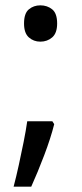

<svg xmlns="http://www.w3.org/2000/svg" viewBox="-20 -570 308 719"><path d="M70 -482Q70 -520 88 -535Q106 -550 131 -550Q157 -550 175.5 -535Q194 -520 194 -482Q194 -446 175.5 -430Q157 -414 131 -414Q106 -414 88 -430Q70 -446 70 -482ZM183 -105Q170 -53 145.5 11.5Q121 76 97 129H31Q41 91 50.5 47.5Q60 4 68.5 -38.5Q77 -81 82 -116H176Z"/></svg>

Font: Noto Sans Tifinagh Azawagh
Style: Regular
Weight: 400
Designer: JamraPatel
Foundry: JamraPatel LLC
Version: Version 2.006; ttfautohint (v1.8.4.7-5d5b)